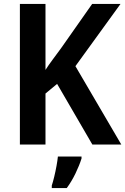

<svg xmlns="http://www.w3.org/2000/svg" viewBox="-20 -734 636 975"><path d="M596 0H449L270 -308L211 -259V0H81V-714H211V-379Q227 -404 247.5 -431.5Q268 -459 290 -489L448 -714H592L363 -398ZM394 71Q383 106 363.5 146.5Q344 187 319 221H243V208Q249 190 255.5 163Q262 136 267 108.5Q272 81 274 61H394Z"/></svg>

Font: Noto Sans Bengali SemiCondensed SemiBold
Style: Regular
Weight: 600
Width: 4
Designer: Joana Ranito - Universal Thirst; Jelle Bosma - Monotype Design Team
Foundry: Universal Thirst ehf.
Version: Version 3.000; ttfautohint (v1.8.4.7-5d5b)